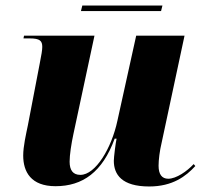

<svg xmlns="http://www.w3.org/2000/svg" viewBox="-20 -665 742 695"><path d="M273 -625H563L568 -645H278ZM520 10C605 10 653 -27 687 -64L681 -71C657 -45 618 -18 589 -18C566 -18 554 -34 554 -65C554 -86 558 -119 565 -148L648 -536H473L405 -228C384 -129 326 -32 271 -32C244 -32 232 -49 232 -80C232 -104 238 -144 246 -181L322 -536H67L65 -526H87C125 -526 133 -517 133 -495C133 -484 130 -466 124 -436L81 -212C74 -178 64 -135 64 -102C64 -43 92 9 181 9C279 9 351 -42 395 -163H402C399 -151 392 -96 392 -83C392 -33 421 10 520 10Z"/></svg>

Font: Noto Serif Display ExtraBold
Style: Italic
Weight: 800
Italic angle: -12°
Designer: Monotype Design Team
Foundry: Monotype Imaging Inc.
Version: Version 2.009